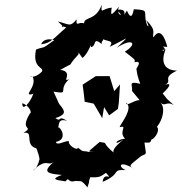

<svg xmlns="http://www.w3.org/2000/svg" viewBox="-20 -768 787 832"><path d="M491 -296 495 -324 500 -402 475 -373 455 -438H395L338 -401C342 -377 344 -352 347 -327L386 -319L423 -256L431 -304L453 -268ZM704 -339 685 -363C729 -404 716 -410 689 -398C737 -417 674 -428 747 -462C699 -463 672 -491 698 -555C676 -532 687 -572 692 -541C705 -576 653 -566 705 -565C695 -604 674 -652 645 -606C637 -622 663 -633 613 -681C619 -671 630 -640 617 -660C596 -718 635 -724 560 -728C558 -726 553 -668 530 -722C498 -674 549 -736 485 -725C530 -686 475 -704 497 -740C460 -698 459 -697 464 -735C421 -731 417 -702 421 -748C395 -676 346 -698 344 -667C319 -675 309 -649 312 -684C283 -648 278 -664 231 -675C286 -625 218 -668 267 -649C213 -603 202 -581 158 -576C167 -599 194 -601 215 -594C153 -548 177 -570 136 -553C119 -470 172 -479 162 -458C121 -417 95 -447 122 -435C141 -390 77 -351 120 -360L125 -363C111 -322 74 -282 77 -321C110 -308 119 -277 110 -277C61 -196 132 -225 82 -192C130 -201 83 -142 137 -125C111 -175 146 -111 142 -113C159 -69 145 -61 159 -100C151 -93 151 -44 121 -28C186 -88 184 -44 214 -67C158 -20 190 -15 248 -10C203 7 213 11 264 18C282 -6 271 27 307 16C333 19 330 9 359 44C373 2 360 31 371 0C412 2 416 -3 439 -19C475 20 429 -29 425 20C509 -16 460 -34 524 -31C485 -49 503 -76 568 -31C533 -53 538 -47 592 -92C620 -104 612 -96 606 -150H631C603 -156 634 -141 635 -162C655 -170 674 -206 660 -218C685 -249 699 -301 674 -325C696 -302 700 -333 734 -312ZM363 -110C338 -117 345 -105 318 -128C314 -112 271 -142 279 -157C257 -157 227 -135 222 -153C275 -163 243 -219 232 -216C237 -228 231 -257 271 -244C228 -272 249 -236 220 -256C271 -273 262 -287 236 -318L212 -371C287 -358 226 -378 281 -426C243 -405 302 -459 241 -465C318 -509 257 -464 318 -530C330 -539 296 -573 337 -517C363 -534 378 -593 374 -564C400 -567 380 -611 421 -577C416 -597 443 -589 412 -612C428 -581 482 -602 455 -565C537 -604 548 -622 486 -561C555 -606 578 -579 521 -544C573 -504 564 -509 563 -498C563 -498 599 -511 571 -470C578 -419 588 -411 587 -405C531 -419 557 -396 552 -374L585 -334C560 -335 526 -303 527 -323C559 -299 504 -233 498 -217C537 -227 491 -197 522 -167C474 -162 473 -132 515 -164C510 -158 465 -126 472 -107C413 -157 456 -145 412 -153C357 -105 357 -112 389 -110Z"/></svg>

Font: Asimov Aggro
Style: It
Weight: 500
Designer: Google
Version: Version 2.000980; 2014